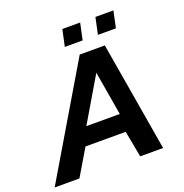

<svg xmlns="http://www.w3.org/2000/svg" viewBox="-162 -937 1017 1063"><g transform="rotate(-20 346.5 -405.0)"><path d="M299 -712 320 -810H425L404 -712ZM494 -712 515 -810H621L600 -712ZM-20 0 362 -644H510L619 0H484L455 -155H218L126 0ZM261 -259H458L414 -518Z"/></g></svg>

Font: Kanit Medium
Style: Italic
Weight: 500
Italic angle: -12°
Designer: Katatrad Team
Foundry: CadsonDemak
Version: Version 2.000; ttfautohint (v1.8.3)